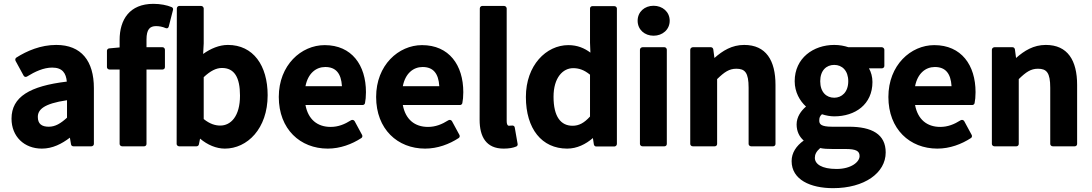

<svg xmlns="http://www.w3.org/2000/svg" viewBox="-20 -750 5686 1000"><path d="M40 -132C40 -39 106 24 198 24C254 24 302 -1 344 -33L350 2C351 8 356 12 362 12H456C461 12 469 8 469 0V-291C469 -432 404 -516 273 -516C192 -516 120 -485 65 -450C60 -447 58 -439 61 -433L103 -356C107 -349 114 -348 120 -351C162 -377 207 -398 252 -398C306 -398 324 -368 328 -325C136 -302 40 -246 40 -132ZM177 -141C177 -178 206 -210 329 -228V-137C296 -107 268 -90 234 -90C197 -90 177 -105 177 -141Z M881 -698C883 -704 880 -711 874 -713C850 -723 816 -730 779 -730C655 -730 603 -648 603 -542V-503L549 -498C543 -498 537 -492 537 -486V-400C537 -395 542 -388 550 -388H603V0C603 5 608 12 616 12H731C736 12 743 8 743 0V-388H827C832 -388 839 -392 839 -400V-491C839 -496 835 -504 827 -504H743V-544C743 -598 761 -614 793 -614C808 -614 826 -611 842 -604C854 -599 858 -608 859 -612Z M900 0C900 5 905 12 913 12H1004C1009 12 1015 8 1016 2L1022 -28C1061 5 1107 24 1151 24C1268 24 1374 -80 1374 -254C1374 -409 1299 -516 1167 -516C1122 -516 1077 -497 1038 -469L1041 -524V-706C1041 -711 1036 -719 1028 -719H913C908 -719 901 -714 901 -706ZM1041 -130V-348C1076 -381 1106 -396 1136 -396C1200 -396 1230 -348 1230 -252C1230 -144 1182 -96 1127 -96C1102 -96 1073 -104 1041 -130Z M1432 -245C1432 -77 1544 24 1687 24C1752 24 1813 1 1862 -31C1867 -34 1869 -41 1866 -47L1827 -119C1823 -126 1814 -127 1809 -124C1774 -102 1741 -89 1702 -89C1633 -89 1585 -128 1571 -203H1869C1874 -203 1880 -207 1881 -213C1884 -227 1886 -247 1886 -270C1886 -411 1812 -515 1671 -515C1549 -515 1432 -411 1432 -245ZM1571 -301C1584 -368 1626 -401 1674 -401C1729 -401 1757 -368 1761 -301Z M1939 -245C1939 -77 2051 24 2194 24C2259 24 2320 1 2369 -31C2374 -34 2376 -41 2373 -47L2334 -119C2330 -126 2321 -127 2316 -124C2281 -102 2248 -89 2209 -89C2140 -89 2092 -128 2078 -203H2376C2381 -203 2387 -207 2388 -213C2391 -227 2393 -247 2393 -270C2393 -411 2319 -515 2178 -515C2056 -515 1939 -411 1939 -245ZM2078 -301C2091 -368 2133 -401 2181 -401C2236 -401 2264 -368 2268 -301Z M2478 -126C2478 -38 2512 24 2603 24C2631 24 2653 20 2669 13C2674 11 2677 6 2676 0L2661 -86C2658 -101 2642 -95 2631 -95C2628 -95 2619 -96 2619 -120V-706C2619 -711 2614 -719 2606 -719H2491C2486 -719 2479 -714 2479 -706Z M2719 -245C2719 -79 2802 24 2934 24C2985 24 3031 1 3068 -31L3073 2C3074 8 3079 13 3085 13H3180C3185 13 3193 8 3193 0V-706C3193 -711 3188 -718 3180 -718H3065C3060 -718 3053 -714 3053 -706V-528V-527L3055 -476C3024 -499 2988 -515 2940 -515C2825 -515 2719 -410 2719 -245ZM2863 -246C2863 -346 2912 -395 2965 -395C2994 -395 3021 -387 3053 -361V-143C3022 -109 2995 -95 2962 -95C2901 -95 2863 -142 2863 -246Z M3384 -564C3431 -564 3468 -596 3468 -642C3468 -688 3431 -720 3384 -720C3337 -720 3301 -688 3301 -642C3301 -596 3337 -564 3384 -564ZM3313 0C3313 5 3318 12 3326 12H3441C3446 12 3453 8 3453 0V-491C3453 -496 3449 -504 3441 -504H3326C3321 -504 3313 -499 3313 -491Z M3575 0C3575 5 3580 12 3588 12H3703C3708 12 3715 8 3715 0V-338C3753 -375 3778 -392 3815 -392C3860 -392 3879 -372 3879 -293V0C3879 5 3884 12 3892 12H4007C4012 12 4019 8 4019 0V-308C4019 -435 3970 -516 3856 -516C3792 -516 3744 -486 3701 -448L3695 -493C3694 -498 3690 -504 3683 -504H3588C3583 -504 3575 -499 3575 -491Z M4224 72C4224 55 4231 39 4252 21C4269 25 4291 26 4316 26H4383C4440 26 4457 37 4457 63C4457 93 4414 130 4337 130C4259 130 4224 104 4224 72ZM4103 89C4103 186 4201 230 4319 230C4482 230 4593 151 4593 44C4593 -51 4521 -90 4401 -90H4314C4255 -90 4247 -104 4247 -122C4247 -137 4250 -145 4261 -155C4282 -148 4305 -144 4325 -144C4434 -144 4524 -206 4524 -323C4524 -350 4517 -374 4506 -394H4573C4578 -394 4586 -398 4586 -406V-491C4586 -496 4581 -504 4573 -504H4399C4378 -511 4353 -516 4325 -516C4217 -516 4119 -448 4119 -327C4119 -270 4146 -224 4178 -195C4152 -173 4129 -141 4129 -102C4129 -65 4144 -37 4166 -18C4127 10 4103 46 4103 89ZM4325 -241C4284 -241 4252 -270 4252 -327C4252 -383 4284 -412 4325 -412C4366 -412 4398 -382 4398 -327C4398 -270 4364 -241 4325 -241Z M4607 -245C4607 -77 4719 24 4862 24C4927 24 4988 1 5037 -31C5042 -34 5044 -41 5041 -47L5002 -119C4998 -126 4989 -127 4984 -124C4949 -102 4916 -89 4877 -89C4808 -89 4760 -128 4746 -203H5044C5049 -203 5055 -207 5056 -213C5059 -227 5061 -247 5061 -270C5061 -411 4987 -515 4846 -515C4724 -515 4607 -411 4607 -245ZM4746 -301C4759 -368 4801 -401 4849 -401C4904 -401 4932 -368 4936 -301Z M5146 0C5146 5 5151 12 5159 12H5274C5279 12 5286 8 5286 0V-338C5324 -375 5349 -392 5386 -392C5431 -392 5450 -372 5450 -293V0C5450 5 5455 12 5463 12H5578C5583 12 5590 8 5590 0V-308C5590 -435 5541 -516 5427 -516C5363 -516 5315 -486 5272 -448L5266 -493C5265 -498 5261 -504 5254 -504H5159C5154 -504 5146 -499 5146 -491Z"/></svg>

Font: Falling Sky
Style: Bd
Weight: 700
Designer: Paul D. Hunt
Foundry: Adobe Systems Incorporated
Version: Version 1.02